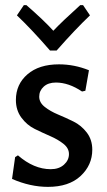

<svg xmlns="http://www.w3.org/2000/svg" viewBox="-20 -720 416 749"><path d="M304 -700 331 -660Q274 -606 201 -523H175Q103 -606 46 -660L73 -700H83Q152 -640 188 -600Q223 -637 293 -700ZM210 -469Q270 -469 327 -446L313 -366L300 -363Q248 -398 198 -398Q168 -398 150.5 -382Q133 -366 133 -343Q133 -320 154.5 -303Q176 -286 206 -273.5Q236 -261 266.5 -246Q297 -231 318.5 -203Q340 -175 340 -136Q340 -76 294.5 -33.5Q249 9 167 9Q98 9 27 -22L39 -107L50 -114Q112 -60 178 -60Q210 -60 229.5 -77.5Q249 -95 249 -119Q249 -142 227.5 -159Q206 -176 176 -189Q146 -202 115.5 -217Q85 -232 63.5 -261Q42 -290 42 -330Q42 -391 87 -430Q132 -469 210 -469Z"/></svg>

Font: Alegreya Sans Medium
Style: Regular
Weight: 500
Designer: Juan Pablo del Peral
Foundry: Huerta Tipografica
Version: Version 2.007